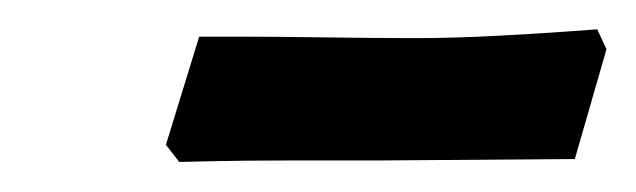

<svg xmlns="http://www.w3.org/2000/svg" viewBox="-20 -680 434 131"><path d="M393.8 -646.4 372.2 -571.5 236.2 -570.5Q208.2 -570.5 176.9 -570.5Q145.6 -570.5 123.9 -570Q102.3 -569.5 102.3 -569.5L93.2 -581.2L115.9 -655Q115.9 -655 141.1 -655Q166.3 -655 201.3 -654.5Q236.3 -654 264.3 -654Q288.8 -654 317.6 -655.5Q346.4 -657 367 -658.5Q387.5 -660 387.5 -660Z"/></svg>

Font: Alegreya
Style: Italic
Weight: 400
Italic angle: -7°
Designer: Juan Pablo del Peral
Foundry: Huerta Tipografica
Version: Version 2.009